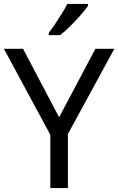

<svg xmlns="http://www.w3.org/2000/svg" viewBox="-20 -964 606 984"><path d="M283 -363 469 -714H566L328 -277V0H238V-273L0 -714H98ZM431 -934Q419 -916 394 -887.5Q369 -859 340.5 -830.5Q312 -802 288 -784H230V-796Q245 -815 262.5 -841Q280 -867 297 -894.5Q314 -922 325 -944H431Z"/></svg>

Font: Noto Sans Marchen
Style: Regular
Weight: 400
Designer: Monotype Design Team
Foundry: Monotype Imaging Inc.
Version: Version 2.003; ttfautohint (v1.8.4.7-5d5b)